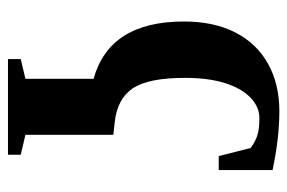

<svg xmlns="http://www.w3.org/2000/svg" viewBox="-140 -371 724 484"><g transform="rotate(90 222.0 -129.0)"><path d="M373.5 -318.4 353 -398.9Q336.4 -411.1 320.3 -416Q304.2 -420.9 277.8 -420.9Q249 -420.9 225.6 -397.9Q202.1 -375 189.2 -333.3Q176.3 -291.5 176.3 -233.4Q176.3 -141.1 202.6 -101.8Q229 -62.5 288.1 -56.2L319.8 -52.7V168.9L370.1 180.7V212.9H128.9V180.7L178.7 168.9V-2.9Q34.2 -43 34.2 -230.5Q34.2 -306.2 61.8 -360.1Q89.4 -414.1 140.6 -442.6Q191.9 -471.2 259.8 -471.2Q328.1 -471.2 408.7 -454.1V-318.4Z"/></g></svg>

Font: Liberation Serif
Style: Bold
Weight: 700
Designer: Steve Matteson
Foundry: Ascender Corporation
Version: Version 2.1.5